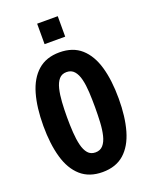

<svg xmlns="http://www.w3.org/2000/svg" viewBox="-178 -1067 918 1173"><g transform="rotate(-20 281.0 -480.5)"><path d="M281 14Q195 14 140.5 -34Q86 -82 61 -169.5Q36 -257 36 -375Q36 -494 61 -581Q86 -668 140.5 -716Q195 -764 281 -764Q368 -764 422 -716Q476 -668 501 -581Q526 -494 526 -375Q526 -257 501 -169.5Q476 -82 422 -34Q368 14 281 14ZM281 -114Q312 -114 330.5 -135Q349 -156 358 -193Q367 -230 369.5 -277Q372 -324 372 -375Q372 -426 369.5 -473Q367 -520 358 -557Q349 -594 330.5 -615Q312 -636 281 -636Q250 -636 232 -615Q214 -594 205 -557Q196 -520 193 -473Q190 -426 190 -375Q190 -324 193 -277Q196 -230 205 -193Q214 -156 232 -135Q250 -114 281 -114ZM214 -842V-975H348V-842Z"/></g></svg>

Font: Freeman
Style: Regular
Weight: 400
Designer: Vernon Adams, Aoife Mooney, Rodrigo Fuenzalida
Foundry: Rodrigo Fuenzalida
Version: Version 1.000; ttfautohint (v1.8.4.7-5d5b)